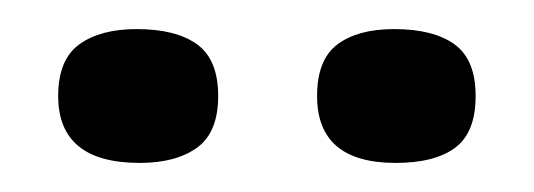

<svg xmlns="http://www.w3.org/2000/svg" viewBox="-20 -694 367 132"><path d="M252 -582Q198 -582 198 -628Q198 -653 212 -663.5Q226 -674 251 -674Q278 -674 292.5 -663.5Q307 -653 307 -628Q307 -603 293 -592.5Q279 -582 252 -582ZM76 -582Q20 -582 20 -628Q20 -653 34.5 -663.5Q49 -674 74 -674Q101 -674 115.5 -663.5Q130 -653 130 -628Q130 -603 115.5 -592.5Q101 -582 76 -582Z"/></svg>

Font: Bricolage Grotesque 48pt
Style: Regular
Weight: 400
Designer: Mathieu Triay
Foundry: Atelier Triay
Version: Version 1.000; ttfautohint (v1.8.4.7-5d5b);gftools[0.9.32]